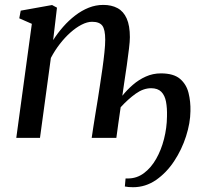

<svg xmlns="http://www.w3.org/2000/svg" viewBox="-20 -576 840 802"><path d="M202 -408.5Q220.5 -437.5 243.8 -464Q267 -490.5 294 -511.2Q321 -532 350.5 -543.8Q380 -555.5 411.5 -555.5Q446 -555.5 471 -542Q496 -528.5 509.2 -498.8Q522.5 -469 522.5 -420.5Q522.5 -403.5 518.8 -372.8Q515 -342 509.8 -304Q504.5 -266 498.5 -228L491 -176Q510 -200 534.8 -221.5Q559.5 -243 589 -256.2Q618.5 -269.5 652 -269.5Q705 -269.5 731.8 -246.8Q758.5 -224 767.5 -188Q776.5 -152 775.5 -112Q775 -62.5 757.2 -7Q739.5 48.5 707.5 97Q675.5 145.5 631.8 175.8Q588 206 536 206Q525 206 516.5 205.2Q508 204.5 501.5 203L504.5 169.5Q506.5 169.5 508.8 169.5Q511 169.5 514 169.5Q551.5 169.5 581.2 147.2Q611 125 632.2 87.8Q653.5 50.5 665.2 4.2Q677 -42 677.5 -89.5Q678.5 -124.5 673.5 -151Q668.5 -177.5 653.8 -192.5Q639 -207.5 611 -207.5Q579 -207.5 547 -184.8Q515 -162 484 -128Q479 -94.5 474.2 -60Q469.5 -25.5 466 0H363Q365.5 -18.5 369.8 -45.5Q374 -72.5 379 -103.2Q384 -134 389 -164.2Q394 -194.5 397.5 -219.5Q403 -255 408 -290.5Q413 -326 416.2 -357.2Q419.5 -388.5 419.5 -410Q419.5 -453 407.2 -469Q395 -485 364.5 -485Q344.5 -485 321 -473Q297.5 -461 274 -440Q250.5 -419 229.5 -391.8Q208.5 -364.5 192.5 -334L147 0H48L113 -476.5L60.5 -499.5L66.5 -531.5L197.5 -555L218 -544Z"/></svg>

Font: Merriweather 48pt
Style: Italic
Weight: 400
Italic angle: -7.8°
Version: Version 2.101